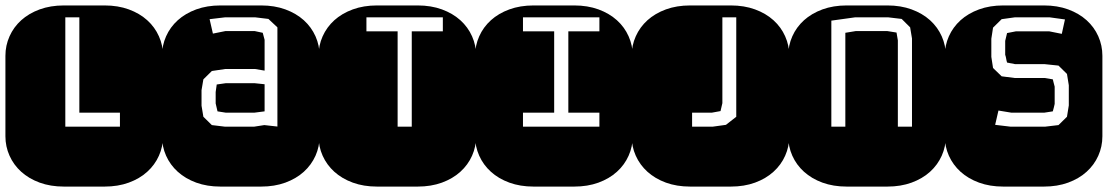

<svg xmlns="http://www.w3.org/2000/svg" viewBox="-22 -689 4091 709"><path d="M420.9 -272.9H271V-625H219.2V-221.2H420.9ZM364.3 -668.9Q413.6 -668.9 453.6 -654.3Q493.7 -639.6 521.7 -614.3Q549.8 -588.9 564.9 -554.9Q580.1 -521 580.1 -482.9V-186Q580.1 -147.9 564.9 -114Q549.8 -80.1 521.7 -54.7Q493.7 -29.3 453.6 -14.6Q413.6 0 364.3 0H213.9Q164.6 0 124.5 -14.6Q84.5 -29.3 56.4 -54.7Q28.3 -80.1 13.2 -114Q-2 -147.9 -2 -186V-482.9Q-2 -521 13.2 -554.9Q28.3 -588.9 56.4 -614.3Q84.5 -639.6 124.5 -654.3Q164.6 -668.9 213.9 -668.9Z M1002.4 -221.7V-333V-546.9V-587.9L969.2 -619.1L920.4 -625H809.1L752 -618.2L764.2 -564.9L810.1 -574.2H918.9L948.2 -567.9L955.1 -542V-428.2L920.4 -434.1H809.1L760.3 -426.8L729 -396L722.2 -356V-298.8L729 -257.8L760.3 -227.1L809.1 -221.2H916L954.1 -227.1ZM955.1 -277.8 917 -272.9H812L781.2 -277.8L774.4 -307.1V-349.1L778.3 -377L812 -381.8H918L955.1 -377.9V-304.2ZM942.4 -668.9Q991.7 -668.9 1031.7 -654.3Q1071.8 -639.6 1099.9 -614.3Q1127.9 -588.9 1143.1 -554.9Q1158.2 -521 1158.2 -482.9V-186Q1158.2 -147.9 1143.1 -114Q1127.9 -80.1 1099.9 -54.7Q1071.8 -29.3 1031.7 -14.6Q991.7 0 942.4 0H792Q742.7 0 702.6 -14.6Q662.6 -29.3 634.5 -54.7Q606.4 -80.1 591.3 -114Q576.2 -147.9 576.2 -186V-482.9Q576.2 -521 591.3 -554.9Q606.4 -588.9 634.5 -614.3Q662.6 -639.6 702.6 -654.3Q742.7 -668.9 792 -668.9Z M1613.3 -625H1331.1V-573.2H1446.3V-221.2H1498.5V-573.2H1613.3ZM1520.5 -668.9Q1569.8 -668.9 1609.9 -654.3Q1649.9 -639.6 1678 -614.3Q1706.1 -588.9 1721.2 -554.9Q1736.3 -521 1736.3 -482.9V-186Q1736.3 -147.9 1721.2 -114Q1706.1 -80.1 1678 -54.7Q1649.9 -29.3 1609.9 -14.6Q1569.8 0 1520.5 0H1370.1Q1320.8 0 1280.8 -14.6Q1240.7 -29.3 1212.6 -54.7Q1184.6 -80.1 1169.4 -114Q1154.3 -147.9 1154.3 -186V-482.9Q1154.3 -521 1169.4 -554.9Q1184.6 -588.9 1212.6 -614.3Q1240.7 -639.6 1280.8 -654.3Q1320.8 -668.9 1370.1 -668.9Z M1909.2 -272.9V-221.2H2191.4V-272.9H2076.7V-573.2H2191.4V-625H1909.2V-573.2H2024.4V-272.9ZM2098.6 -668.9Q2147.9 -668.9 2188 -654.3Q2228 -639.6 2256.1 -614.3Q2284.2 -588.9 2299.3 -554.9Q2314.5 -521 2314.5 -482.9V-186Q2314.5 -147.9 2299.3 -114Q2284.2 -80.1 2256.1 -54.7Q2228 -29.3 2188 -14.6Q2147.9 0 2098.6 0H1948.2Q1898.9 0 1858.9 -14.6Q1818.8 -29.3 1790.8 -54.7Q1762.7 -80.1 1747.6 -114Q1732.4 -147.9 1732.4 -186V-482.9Q1732.4 -521 1747.6 -554.9Q1762.7 -588.9 1790.8 -614.3Q1818.8 -639.6 1858.9 -654.3Q1898.9 -668.9 1948.2 -668.9Z M2676.8 -668.9Q2726.1 -668.9 2766.1 -654.3Q2806.2 -639.6 2834.2 -614.3Q2862.3 -588.9 2877.4 -554.9Q2892.6 -521 2892.6 -482.9V-186Q2892.6 -147.9 2877.4 -114Q2862.3 -80.1 2834.2 -54.7Q2806.2 -29.3 2766.1 -14.6Q2726.1 0 2676.8 0H2526.4Q2477.1 0 2437 -14.6Q2397 -29.3 2368.9 -54.7Q2340.8 -80.1 2325.7 -114Q2310.5 -147.9 2310.5 -186V-482.9Q2310.5 -521 2325.7 -554.9Q2340.8 -588.9 2368.9 -614.3Q2397 -639.6 2437 -654.3Q2477.1 -668.9 2526.4 -668.9ZM2645.5 -625V-308.1L2638.7 -278.8L2606.4 -272.9H2533.7V-221.2H2609.4L2658.7 -228L2696.8 -257.8V-625Z M3345.7 -546.9 3338.9 -587.9 3307.6 -619.1 3257.8 -625H3135.7L3047.9 -612.8V-221.2H3099.6V-567.9L3137.7 -574.2H3254.9L3288.6 -568.8L3293.5 -540V-221.2H3345.7ZM3254.9 -668.9Q3304.2 -668.9 3344.2 -654.3Q3384.3 -639.6 3412.4 -614.3Q3440.4 -588.9 3455.6 -554.9Q3470.7 -521 3470.7 -482.9V-186Q3470.7 -147.9 3455.6 -114Q3440.4 -80.1 3412.4 -54.7Q3384.3 -29.3 3344.2 -14.6Q3304.2 0 3254.9 0H3104.5Q3055.2 0 3015.1 -14.6Q2975.1 -29.3 2947 -54.7Q2918.9 -80.1 2903.8 -114Q2888.7 -147.9 2888.7 -186V-482.9Q2888.7 -521 2903.8 -554.9Q2918.9 -588.9 2947 -614.3Q2975.1 -639.6 3015.1 -654.3Q3055.2 -668.9 3104.5 -668.9Z M3833 -668.9Q3882.3 -668.9 3922.4 -654.3Q3962.4 -639.6 3990.5 -614.3Q4018.6 -588.9 4033.7 -554.9Q4048.8 -521 4048.8 -482.9V-186Q4048.8 -147.9 4033.7 -114Q4018.6 -80.1 3990.5 -54.7Q3962.4 -29.3 3922.4 -14.6Q3882.3 0 3833 0H3682.6Q3633.3 0 3593.3 -14.6Q3553.2 -29.3 3525.1 -54.7Q3497.1 -80.1 3481.9 -114Q3466.8 -147.9 3466.8 -186V-482.9Q3466.8 -521 3481.9 -554.9Q3497.1 -588.9 3525.1 -614.3Q3553.2 -639.6 3593.3 -654.3Q3633.3 -668.9 3682.6 -668.9ZM3924.8 -374 3918 -416 3886.7 -446.8 3835.9 -452.1H3726.6L3696.8 -458Q3694.3 -466.3 3693.4 -472.9Q3692.4 -479.5 3689.9 -486.8V-538.1L3696.8 -566.9L3729 -573.2H3853L3898.9 -564L3910.6 -617.2L3854 -625H3725.6L3676.8 -618.2L3645 -586.9L3638.7 -545.9V-479L3645 -438L3676.8 -407.2L3725.6 -400.9H3835.9L3865.7 -396Q3867.2 -388.7 3869.1 -382.3Q3871.1 -376 3872.6 -369.1V-305.2Q3871.6 -298.8 3869.4 -291.5Q3867.2 -284.2 3865.7 -277.8L3834 -272.9H3712.9L3665 -280.8L3652.8 -228L3710 -221.2H3836.9L3886.7 -227.1L3918 -257.8L3924.8 -299.8Z"/></svg>

Font: Monofett
Style: Regular
Weight: 400
Designer: vernon adams
Foundry: vernon adams
Version: Version 1.000